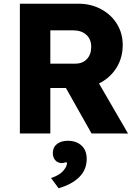

<svg xmlns="http://www.w3.org/2000/svg" viewBox="-20 -720 742 1036"><path d="M87.2 -700H403.2Q470 -700 524.9 -670.8Q579.8 -641.6 611 -590.9Q642.2 -540.2 642.2 -477Q642.2 -411 611 -358.4Q579.8 -305.8 525.2 -275.4Q470.6 -245 403.2 -245H251.6V0H87.2ZM295.8 -316 472.8 -341 670.8 0.4 473.8 0ZM472.2 -467.2Q472.2 -508.4 445.6 -532.4Q419 -556.4 373.2 -556.4H251.6V-376.6H386.8Q426 -376.6 449.1 -401.5Q472.2 -426.4 472.2 -467.2ZM341.4 159.6Q341.4 156 338.1 155.7Q334.8 155.4 330.2 157Q312.4 163.2 296 156.8Q281.8 151.4 273.3 137.7Q264.8 124 265.2 103.4Q266 73 288.3 56.3Q310.6 39.6 346.4 39.6Q391.2 39.6 419.5 65.1Q447.8 90.6 447.8 137.6Q447.8 195.4 408 235.2Q368.2 275 296.2 295.8L255.4 240.6Q299.4 226.4 320.4 202.6Q341.4 178.8 341.4 159.6Z"/></svg>

Font: Easer Grotesk Variable
Style: Regular
Weight: 400
Designer: Boardeaser, Bonnie Shaver-Troup, Thomas Jockin
Foundry: Lexend
Version: Version 1.001;Glyphs 3.1.2 (3151)